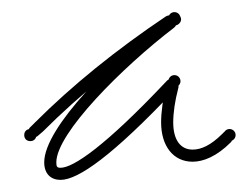

<svg xmlns="http://www.w3.org/2000/svg" viewBox="-20 -621 409 317"><path d="M80 -324C109 -324 166 -364 268 -472C273 -478 273 -482 268 -487C263 -492 258 -491 254 -486C154 -380 101 -344 80 -344C74 -344 73 -346 73 -353C73 -401 182 -510 267 -575C272 -579 273 -584 269 -589C265 -594 260 -595 255 -591C168 -524 53 -411 53 -353C53 -334 64 -324 80 -324ZM30 -388C36 -388 40 -392 40 -398C40 -404 36 -408 30 -408C24 -408 20 -404 20 -398C20 -392 24 -388 30 -388ZM44 -398 51 -404C113 -466 184 -523 265 -577C271 -581 272 -586 268 -591C264 -596 260 -597 254 -594C172 -539 99 -480 37 -418L31 -412C26 -408 26 -403 30 -398C34 -393 39 -393 44 -398ZM298 -354C316 -354 338 -363 361 -386C364 -389 364 -393 359 -398C354 -403 351 -404 350 -403L347 -400C328 -381 312 -374 298 -374C278 -374 266 -390 266 -419C266 -435 269 -455 274 -474C276 -480 274 -485 268 -487C262 -489 257 -487 255 -481C249 -459 246 -436 246 -419C246 -380 266 -354 298 -354ZM268 -477C274 -477 278 -482 278 -487C278 -492 274 -497 268 -497C262 -497 258 -492 258 -487C258 -482 262 -477 268 -477ZM268 -477C274 -477 278 -482 278 -487C278 -492 274 -497 268 -497C262 -497 258 -492 258 -487C258 -482 262 -477 268 -477ZM359 -388C364 -388 369 -392 369 -398C369 -404 364 -408 359 -408C354 -408 349 -404 349 -398C349 -392 354 -388 359 -388ZM269 -579C274 -579 279 -584 279 -589C279 -594 274 -599 269 -599C264 -599 259 -594 259 -589C259 -584 264 -579 269 -579ZM269 -579C274 -579 279 -584 279 -589C279 -594 274 -599 269 -599C264 -599 259 -594 259 -589C259 -584 264 -579 269 -579ZM268 -581C274 -581 278 -586 278 -591C278 -596 274 -601 268 -601C262 -601 258 -596 258 -591C258 -586 262 -581 268 -581ZM268 -581C274 -581 278 -586 278 -591C278 -596 274 -601 268 -601C262 -601 258 -596 258 -591C258 -586 262 -581 268 -581ZM260 -586C260 -585 263 -586 269 -589L278 -594C277 -595 274 -594 268 -591L259 -586Z"/></svg>

Font: Mistral SingleLine Outline
Style: Regular
Weight: 300
Designer: François Chastanet, Élisa Garzelli, Anais Alves, Morgane Autin
Foundry: institut supérieur des arts et du design Toulouse / isdaT
Version: Version 1.000;Glyphs 3.3 (3337)